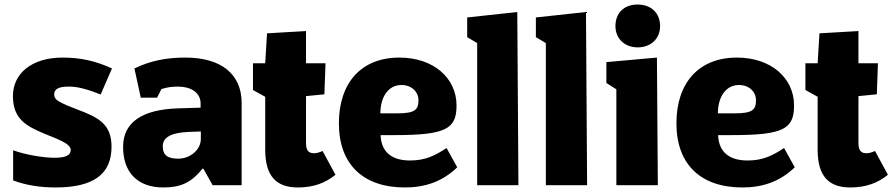

<svg xmlns="http://www.w3.org/2000/svg" viewBox="-20 -817 3937 847"><path d="M225 10C389 10 472 -46 472 -170C472 -269 415 -299 321 -334C285 -348 261 -357 236 -372C225 -379 219 -389 219 -400C219 -424 238 -435 284 -435C317 -435 357 -427 424 -400L474 -515C400 -549 334 -563 256 -563C120 -563 37 -493 37 -393C37 -288 102 -259 174 -228C231 -204 292 -185 292 -155C292 -133 271 -121 221 -121C174 -121 96 -133 38 -154V-21C97 1 161 10 225 10Z M918 0H1046V-363C1046 -489 957 -563 798 -563C716 -563 645 -550 573 -515L601 -386H673L692 -424C717 -432 737 -435 766 -435C817 -435 865 -412 865 -360V-342L765 -339C608 -334 523 -278 523 -169C523 -56 587 10 701 10C773 10 823 -9 873 -73H877ZM766 -117C723 -117 698 -130 698 -172C698 -212 737 -232 812 -235L866 -237V-204C866 -157 820 -117 766 -117Z M1294 10C1365 10 1417 -11 1460 -46L1403 -151C1388 -144 1376 -141 1366 -141C1345 -141 1330 -149 1330 -185V-393L1411 -401L1416 -538H1330V-680L1158 -670L1150 -538H1096V-420L1150 -390V-156C1150 -40 1199 10 1294 10Z M1766 10C1854 10 1931 -15 1997 -79L1950 -164C1898 -130 1856 -109 1789 -109C1695 -109 1661 -159 1659 -221H1721C1947 -221 1994 -248 1994 -352C1994 -472 1893 -563 1742 -563C1573 -563 1475 -451 1475 -273C1475 -92 1582 10 1766 10ZM1658 -317C1658 -388 1692 -442 1751 -442C1797 -442 1826 -411 1826 -375C1826 -333 1811 -317 1733 -317Z M2267 0 2262 -764 2041 -740V-653L2085 -627V0Z M2570 0 2565 -764 2344 -740V-653L2388 -627V0Z M2882 0 2878 -563 2655 -543V-451L2699 -423V0ZM2793 -608C2851 -608 2892 -646 2892 -702C2892 -758 2854 -797 2793 -797C2732 -797 2695 -759 2695 -702C2695 -646 2736 -608 2793 -608Z M3255 10C3343 10 3420 -15 3486 -79L3439 -164C3387 -130 3345 -109 3278 -109C3184 -109 3150 -159 3148 -221H3210C3436 -221 3483 -248 3483 -352C3483 -472 3382 -563 3231 -563C3062 -563 2964 -451 2964 -273C2964 -92 3071 10 3255 10ZM3147 -317C3147 -388 3181 -442 3240 -442C3286 -442 3315 -411 3315 -375C3315 -333 3300 -317 3222 -317Z M3731 10C3802 10 3854 -11 3897 -46L3840 -151C3825 -144 3813 -141 3803 -141C3782 -141 3767 -149 3767 -185V-393L3848 -401L3853 -538H3767V-680L3595 -670L3587 -538H3533V-420L3587 -390V-156C3587 -40 3636 10 3731 10Z"/></svg>

Font: Frost ExtraBold
Style: Regular
Weight: 800
Designer: Lee Frost
Foundry: Lee Frost for Ice Communication Norge AS
Version: Version 2.011;hotconv 1.0.107;makeotfexe 2.5.65593